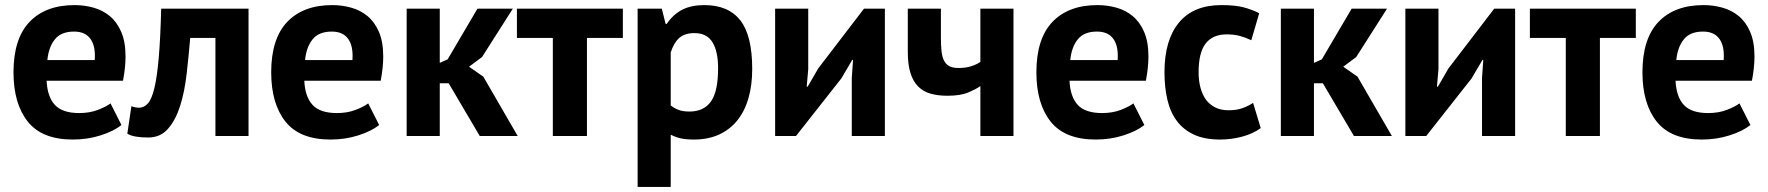

<svg xmlns="http://www.w3.org/2000/svg" viewBox="-20 -534 6945 754"><path d="M33 0ZM457 -43Q427 -19 375.5 -2.5Q324 14 266 14Q145 14 89 -56.5Q33 -127 33 -250Q33 -382 96 -448Q159 -514 273 -514Q311 -514 347 -504Q383 -494 411 -471Q439 -448 456 -409Q473 -370 473 -312Q473 -291 470.5 -267Q468 -243 463 -217H163Q166 -154 195.5 -122Q225 -90 291 -90Q332 -90 364.5 -102.5Q397 -115 414 -128ZM271 -410Q220 -410 195.5 -379.5Q171 -349 166 -298H352Q356 -352 335.5 -381Q315 -410 271 -410Z M826 -385H727Q721 -314 713 -244Q705 -174 687.5 -118.5Q670 -63 640 -28.5Q610 6 562 6Q504 6 480 -9L496 -117Q512 -111 526 -111Q546 -111 561 -128Q576 -145 586.5 -189Q597 -233 603.5 -308.5Q610 -384 613 -500H956V0H826Z M1045 0ZM1469 -43Q1439 -19 1387.5 -2.5Q1336 14 1278 14Q1157 14 1101 -56.5Q1045 -127 1045 -250Q1045 -382 1108 -448Q1171 -514 1285 -514Q1323 -514 1359 -504Q1395 -494 1423 -471Q1451 -448 1468 -409Q1485 -370 1485 -312Q1485 -291 1482.5 -267Q1480 -243 1475 -217H1175Q1178 -154 1207.5 -122Q1237 -90 1303 -90Q1344 -90 1376.5 -102.5Q1409 -115 1426 -128ZM1283 -410Q1232 -410 1207.5 -379.5Q1183 -349 1178 -298H1364Q1368 -352 1347.5 -381Q1327 -410 1283 -410Z M1742 -207H1707V0H1577V-500H1707V-287L1738 -301L1855 -500H1994L1873 -310L1822 -272L1878 -233L2013 0H1864Z M2426 -385H2285V0H2151V-385H2010V-500H2426Z M2484 0ZM2484 -500H2579L2594 -440H2598Q2624 -478 2659.5 -496Q2695 -514 2746 -514Q2840 -514 2887 -454.5Q2934 -395 2934 -263Q2934 -199 2919 -147.5Q2904 -96 2874.5 -60Q2845 -24 2802.5 -5Q2760 14 2705 14Q2674 14 2654 9.5Q2634 5 2614 -5V200H2484ZM2707 -404Q2669 -404 2647.5 -385Q2626 -366 2614 -328V-120Q2628 -109 2644.5 -102.5Q2661 -96 2688 -96Q2744 -96 2772 -135.5Q2800 -175 2800 -266Q2800 -332 2778 -368Q2756 -404 2707 -404Z M3325 -228 3330 -299H3327L3284 -226L3106 0H3024V-500H3154V-262L3148 -194H3152L3193 -265L3373 -500H3455V0H3325Z M3675 -500V-386Q3675 -355 3677.5 -332.5Q3680 -310 3687.5 -295.5Q3695 -281 3708.5 -274Q3722 -267 3744 -267Q3773 -267 3794.5 -274Q3816 -281 3830 -291V-500H3960V0H3830V-196Q3815 -185 3784 -171.5Q3753 -158 3701 -158Q3664 -158 3635 -166Q3606 -174 3586 -194Q3566 -214 3555.5 -247Q3545 -280 3545 -330V-500Z M4050 0ZM4474 -43Q4444 -19 4392.5 -2.5Q4341 14 4283 14Q4162 14 4106 -56.5Q4050 -127 4050 -250Q4050 -382 4113 -448Q4176 -514 4290 -514Q4328 -514 4364 -504Q4400 -494 4428 -471Q4456 -448 4473 -409Q4490 -370 4490 -312Q4490 -291 4487.5 -267Q4485 -243 4480 -217H4180Q4183 -154 4212.5 -122Q4242 -90 4308 -90Q4349 -90 4381.5 -102.5Q4414 -115 4431 -128ZM4288 -410Q4237 -410 4212.5 -379.5Q4188 -349 4183 -298H4369Q4373 -352 4352.5 -381Q4332 -410 4288 -410Z M4553 0ZM4931 -31Q4901 -9 4858.5 2.5Q4816 14 4771 14Q4711 14 4669.5 -5Q4628 -24 4602 -58.5Q4576 -93 4564.5 -142Q4553 -191 4553 -250Q4553 -377 4610 -445.5Q4667 -514 4776 -514Q4831 -514 4864.5 -505Q4898 -496 4925 -482L4894 -376Q4871 -387 4848.5 -393Q4826 -399 4797 -399Q4743 -399 4715 -363.5Q4687 -328 4687 -250Q4687 -218 4694 -191Q4701 -164 4715 -144Q4729 -124 4751.5 -112.5Q4774 -101 4804 -101Q4837 -101 4860 -109.5Q4883 -118 4901 -130Z M5175 -207H5140V0H5010V-500H5140V-287L5171 -301L5288 -500H5427L5306 -310L5255 -272L5311 -233L5446 0H5297Z M5800 -228 5805 -299H5802L5759 -226L5581 0H5499V-500H5629V-262L5623 -194H5627L5668 -265L5848 -500H5930V0H5800Z M6404 -385H6263V0H6129V-385H5988V-500H6404Z M6430 0ZM6854 -43Q6824 -19 6772.5 -2.5Q6721 14 6663 14Q6542 14 6486 -56.5Q6430 -127 6430 -250Q6430 -382 6493 -448Q6556 -514 6670 -514Q6708 -514 6744 -504Q6780 -494 6808 -471Q6836 -448 6853 -409Q6870 -370 6870 -312Q6870 -291 6867.5 -267Q6865 -243 6860 -217H6560Q6563 -154 6592.5 -122Q6622 -90 6688 -90Q6729 -90 6761.5 -102.5Q6794 -115 6811 -128ZM6668 -410Q6617 -410 6592.5 -379.5Q6568 -349 6563 -298H6749Q6753 -352 6732.5 -381Q6712 -410 6668 -410Z"/></svg>

Font: PT Sans
Style: Bold
Weight: 700
Version: Version 2.003W OFL; ttfautohint (v1.6)